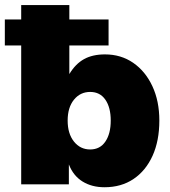

<svg xmlns="http://www.w3.org/2000/svg" viewBox="-44 -748 689 779"><path d="M379.9 11.7Q328.6 11.7 291 -11.5Q253.4 -34.7 235.8 -80.1H235.4V0H42V-727.5H237.3V-448.2H237.8Q262.2 -488.8 296.9 -508.1Q331.5 -527.3 381.8 -527.3Q446.8 -527.3 496.3 -493.2Q545.9 -459 574.2 -398.4Q602.5 -337.9 602.5 -258.8Q602.5 -176.8 575 -116Q547.4 -55.2 497.6 -21.7Q447.8 11.7 379.9 11.7ZM321.8 -141.6Q361.8 -141.6 383.5 -173.6Q405.3 -205.6 405.3 -258.8Q405.3 -312 383.5 -343.5Q361.8 -375 321.8 -375Q281.7 -375 256.1 -343.5Q230.5 -312 230.5 -258.8Q230.5 -205.6 256.1 -173.6Q281.7 -141.6 321.8 -141.6ZM-24.4 -563.5V-668.9H396.5V-563.5Z"/></svg>

Font: Inter Display Black
Style: Regular
Weight: 900
Designer: Rasmus Andersson
Foundry: rsms
Version: Version 4.000;git-a52131595